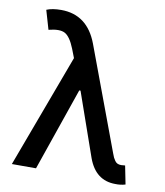

<svg xmlns="http://www.w3.org/2000/svg" viewBox="-83 -806 759 883"><g transform="rotate(10 296.0 -364.5)"><path d="M515.1 7.8Q422.9 7.8 387.2 -90.3L283.2 -387.2H277.3L143.6 0H30.8L227.5 -529.3L211.4 -570.8Q190.4 -623.5 165.5 -637Q140.6 -650.4 89.4 -637.2L63.5 -726.1Q89.8 -737.3 131.3 -737.3Q253.9 -737.3 301.8 -610.4L481 -129.4Q485.4 -117.2 488.5 -110.6Q491.7 -104 497.1 -96.4Q502.4 -88.9 509.5 -85.7Q516.6 -82.5 526.9 -82.5Q533.2 -82.5 544.9 -84L562 2Q539.1 8.8 515.1 7.8Z"/></g></svg>

Font: Karasuma Gothic
Style: Regular
Weight: 500
Designer: Rasmus Andersson / Ryoko Nishizuka
Foundry: Genbu
Version: Version 1.00